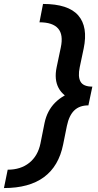

<svg xmlns="http://www.w3.org/2000/svg" viewBox="-62 -731 497 973"><path d="M-42 222 -23 129Q43 129 86.5 94Q130 59 143 -4L164 -109Q177 -170 217 -210.5Q257 -251 327 -273L318 -219Q258 -242 235 -285Q212 -328 225 -390L246 -490Q260 -555 232.5 -586.5Q205 -618 138 -618L156 -711Q284 -711 334.5 -653Q385 -595 362 -485L342 -390Q332 -343 346 -317.5Q360 -292 406 -292L386 -197Q341 -197 314.5 -171.5Q288 -146 277 -93L258 1Q236 111 161 166.5Q86 222 -42 222Z"/></svg>

Font: Ysabeau Infant ExtraBold
Style: Italic
Weight: 800
Italic angle: -12°
Designer: Christian Thalmann (Catharsis Fonts)
Version: Version 2.001;gftools[0.9.30]; featfreeze: ss01,ss02,lnum